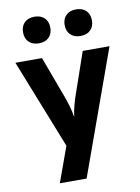

<svg xmlns="http://www.w3.org/2000/svg" viewBox="-103 -861 806 1109"><g transform="rotate(-10 300.0 -306.5)"><path d="M156 180 231 -27 24 -550H180L269 -310Q279 -283 289.5 -248Q300 -213 304 -182Q308 -213 317 -248Q326 -283 336 -310L419 -550H576L313 180ZM422 -637Q385 -637 363.5 -658Q342 -679 342 -715Q342 -751 363.5 -772Q385 -793 422 -793Q459 -793 480.5 -772Q502 -751 502 -715Q502 -679 480.5 -658Q459 -637 422 -637ZM178 -637Q141 -637 119.5 -658Q98 -679 98 -715Q98 -751 119.5 -772Q141 -793 178 -793Q215 -793 236.5 -772Q258 -751 258 -715Q258 -679 236.5 -658Q215 -637 178 -637Z"/></g></svg>

Font: JetBrains Mono NL ExtraBold
Style: Regular
Weight: 800
Designer: Philipp Nurullin, Konstantin Bulenkov
Foundry: JetBrains
Version: Version 2.304; ttfautohint (v1.8.4.7-5d5b)